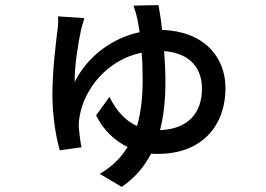

<svg xmlns="http://www.w3.org/2000/svg" viewBox="-20 -643 1040 751"><path d="M600 -623 502 -621C508 -605 513 -588 517 -570C520 -556 523 -538 526 -517C422 -495 324 -426 272 -322C271 -382 286 -477 297 -526C300 -538 305 -557 310 -572L207 -579C208 -568 208 -550 206 -534C200 -487 185 -372 185 -273C185 -194 198 -108 214 -55L299 -67C294 -87 289 -133 288 -150C288 -167 290 -182 293 -196C312 -295 398 -409 534 -437C537 -405 538 -369 538 -329C538 -267 532 -206 516 -150C469 -171 434 -212 408 -264L356 -192C384 -134 428 -93 479 -68C454 -27 419 9 370 37L456 88C508 53 545 8 571 -42C580 -41 588 -41 597 -41C777 -41 862 -159 862 -298C862 -423 775 -521 614 -526C610 -566 604 -599 600 -623ZM627 -321C627 -363 625 -404 622 -443C728 -435 770 -372 770 -296C770 -205 719 -138 606 -134C621 -192 627 -256 627 -321Z"/></svg>

Font: Noto Sans HK Medium
Style: Regular
Weight: 500
Designer: Ryoko NISHIZUKA 西塚涼子 (kana, bopomofo & ideographs); Paul D. Hunt (Latin, Greek & Cyrillic); Sandoll Communications 산돌커뮤니
Foundry: Adobe
Version: Version 2.002;hotconv 1.0.116;makeotfexe 2.5.65601